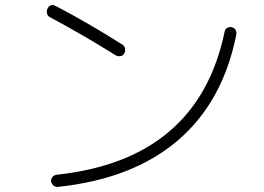

<svg xmlns="http://www.w3.org/2000/svg" viewBox="-20 -732 1040 755"><path d="M176.8 -664.1Q168 -668 165 -678.7Q162.1 -689.5 167 -698.2Q177.7 -719.7 200.2 -708Q338.9 -634.8 460.9 -556.6Q469.7 -551.8 471.7 -541.5Q473.6 -531.2 468.8 -522Q463.9 -512.7 453.6 -511.2Q443.4 -509.8 434.6 -514.6Q310.5 -592.8 176.8 -664.1ZM909.2 -595.7Q856.4 -331.1 679.2 -179.7Q502 -28.3 208 2.9Q198.2 3.9 190.4 -2.4Q182.6 -8.8 180.7 -18.6Q179.7 -28.3 186.5 -36.1Q193.4 -43.9 203.1 -44.9Q758.8 -104.5 863.3 -607.4Q865.2 -617.2 873 -622.1Q880.9 -627 891.1 -625Q901.4 -623 906.2 -614.7Q911.1 -606.4 909.2 -595.7Z"/></svg>

Font: Rounded-L Mgen+ 1mn light
Style: Regular
Weight: 200
Designer: [Source Han Sans]
Ryoko NISHIZUKA  (kana & ideographs); Paul D. Hunt (Latin, Greek & Cyrillic); Wenlong ZHANG  (bopomofo
Version: Version 1.059.20150602